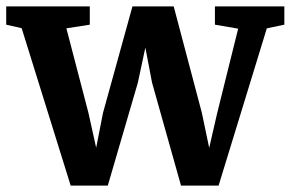

<svg xmlns="http://www.w3.org/2000/svg" viewBox="-22 -575 914 603"><path d="M-2.5 -497.5V-555H260V-497.5L186.5 -486L256 -219.5L280 -111L301.5 -220.5L394 -555H523.5L612 -220.5L635 -110.5L660 -219.5L726 -485L653 -497.5V-555H871V-497.5L816 -486L664.5 8H546.5L455.5 -315.5L434.5 -425.5L411 -315.5L316.5 8H200L46 -486.5Z"/></svg>

Font: Merriweather 20pt
Style: Bold
Weight: 700
Version: Version 2.100